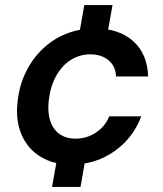

<svg xmlns="http://www.w3.org/2000/svg" viewBox="-20 -636 640 756"><path d="M185 100 214 -64H326L297 100ZM283 -452 312 -616H423L394 -452ZM260 12Q190 12 139.5 -19Q89 -50 65 -105.5Q41 -161 49 -233Q55 -296 80.5 -349.5Q106 -403 147 -442.5Q188 -482 240.5 -503Q293 -524 354 -524Q449 -524 505 -473.5Q561 -423 563 -335H437Q435 -376 407 -399Q379 -422 336 -422Q293 -422 258 -399.5Q223 -377 200.5 -336Q178 -295 172 -240Q168 -205 173.5 -177Q179 -149 193 -129.5Q207 -110 228.5 -100Q250 -90 277 -90Q307 -90 332.5 -100.5Q358 -111 378.5 -130.5Q399 -150 410 -178H536Q515 -121 474 -78Q433 -35 378.5 -11.5Q324 12 260 12Z"/></svg>

Font: DM Sans 12pt SemiBold
Style: Italic
Weight: 600
Italic angle: -10°
Version: Version 4.004;gftools[0.9.30]